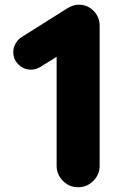

<svg xmlns="http://www.w3.org/2000/svg" viewBox="-20 -783 531 811"><path d="M36.1 -563Q36.1 -582 45.7 -598.9Q55.2 -615.7 70.8 -626L266.1 -749Q290 -763.2 313 -763.2Q349.6 -763.2 375.2 -737.1Q400.9 -710.9 400.9 -674.8V-83Q400.9 -45.9 374.3 -19Q347.7 7.8 310.1 7.8Q272.5 7.8 245.8 -19Q219.2 -45.9 219.2 -83V-543L149.9 -500Q131.3 -488.8 110.8 -488.8Q80.1 -488.8 58.1 -510.5Q36.1 -532.2 36.1 -563Z"/></svg>

Font: Jellee Roman
Style: Bold
Weight: 700
Designer: Alfredo Marco Pradil
Foundry: Alfredo Marco Pradil and JAM Design
Version: Version 1.000